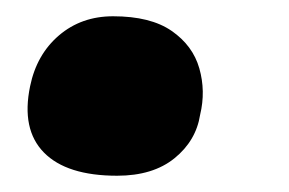

<svg xmlns="http://www.w3.org/2000/svg" viewBox="-20 -201 355 236"><path d="M124 15Q62 15 34 -13.5Q6 -42 17 -95Q25 -134 52.5 -157.5Q80 -181 119 -181Q165 -181 191 -163Q217 -145 225 -117Q233 -89 226 -60Q221 -28 194.5 -6.5Q168 15 124 15Z"/></svg>

Font: Shantell Sans
Style: Bold Italic
Weight: 700
Italic angle: -11°
Designer: Stephen Nixon, Anya Danilova, Shantell Martin
Foundry: Arrow Type
Version: Version 1.011;[c5ecc13dd]